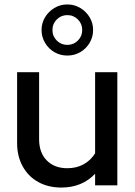

<svg xmlns="http://www.w3.org/2000/svg" viewBox="-20 -834 607 864"><path d="M256 10Q197 10 152 -15Q107 -40 82 -85.5Q57 -131 57 -190V-509H156V-207Q156 -147 190.5 -112Q225 -77 283 -77Q324 -77 356 -94.5Q388 -112 408 -144V-509H508V0H408V-52Q349 10 256 10ZM283 -584Q251 -584 224.5 -599.5Q198 -615 182.5 -641.5Q167 -668 167 -699Q167 -730 182.5 -756Q198 -782 224.5 -798Q251 -814 283 -814Q315 -814 341.5 -798Q368 -782 383.5 -756Q399 -730 399 -699Q399 -668 383.5 -641.5Q368 -615 341.5 -599.5Q315 -584 283 -584ZM283 -632Q311 -632 330.5 -651.5Q350 -671 350 -699Q350 -727 330.5 -746.5Q311 -766 283 -766Q255 -766 235.5 -746.5Q216 -727 216 -699Q216 -671 235.5 -651.5Q255 -632 283 -632Z"/></svg>

Font: Red Hat Display Medium
Style: Regular
Weight: 500
Designer: Pentagram, MCKL
Foundry: Pentagram, MCKL
Version: Version 1.023